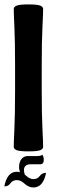

<svg xmlns="http://www.w3.org/2000/svg" viewBox="-62 -682 264 865"><path d="M132.3 -20.5Q132.3 -10.7 119.4 -5.4Q106.4 0 65.9 0Q26.4 0 13.2 -5.4Q0 -10.7 0 -20.5Q0 -41 2.9 -102.5Q5.9 -164.1 5.9 -275.4V-386.7Q5.9 -498 2.9 -559.6Q0 -621.1 0 -641.6Q0 -651.4 13.2 -656.7Q26.4 -662.1 65.9 -662.1Q106.4 -662.1 119.4 -656.7Q132.3 -651.4 132.3 -641.6Q132.3 -621.1 129.2 -559.6Q126 -498 126 -386.7V-275.4Q126 -164.1 129.2 -102.5Q132.3 -41 132.3 -20.5ZM27.8 93.8Q23.9 82 23.9 70.3Q23.9 48.8 34.4 34.9Q44.9 21 64 21H106.4Q112.8 21 118.4 19.8Q124 18.6 128.4 15.1Q135.3 23.9 135.3 38.1Q135.3 58.1 119.1 58.1H76.2Q60.5 58.1 53.2 65.2Q45.9 72.3 45.9 84Q45.9 93.8 49.8 105Q52.2 106.4 54.2 108.4Q72.3 125 87.9 125Q107.4 125 117.2 110.8Q127 96.7 145.5 96.7Q132.8 162.6 88.4 162.6Q67.4 162.6 49.3 146Q31.2 129.4 15.1 129.4Q-5.4 129.4 -14.9 143.6Q-24.4 157.7 -42.5 157.7Q-29.8 91.8 13.7 91.8Q21 91.8 27.8 93.8Z"/></svg>

Font: ALMAS
Style: Bold
Weight: 700
Designer: ALMAS Font/ by Husham Jawad Kadhim, derived from the Bainsely font by/ Paul James MIller
Foundry: High-Logic / Made with FontCreator
Version: Version 1.411;September 19, 2021;FontCreator 14.0.0.2814 32-